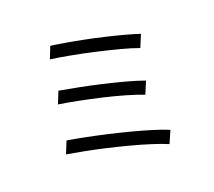

<svg xmlns="http://www.w3.org/2000/svg" viewBox="-129 -930 1258 1128"><g transform="rotate(-20 500.0 -366.0)"><path d="M287 -757Q326 -752 379 -743Q432 -734 491.5 -722Q551 -710 610.5 -696Q670 -682 722 -668Q774 -654 812 -641L780 -564Q734 -581 667 -598.5Q600 -616 525 -633Q450 -650 380 -663Q310 -676 258 -683ZM242 -493Q293 -484 360 -471Q427 -458 498.5 -441.5Q570 -425 634.5 -407.5Q699 -390 746 -373L714 -296Q671 -313 607.5 -331.5Q544 -350 473 -366.5Q402 -383 333.5 -396.5Q265 -410 212 -418ZM187 -202Q237 -194 299.5 -181.5Q362 -169 429.5 -153.5Q497 -138 562 -121Q627 -104 684 -86.5Q741 -69 782 -52L748 25Q708 8 651.5 -10Q595 -28 529 -45.5Q463 -63 396 -78.5Q329 -94 267 -106Q205 -118 156 -126Z"/></g></svg>

Font: Go Noto Current
Style: Regular
Weight: 400
Designer: Monotype Design Team
Foundry: Monotype Imaging Inc.
Version: Version 2.007; ttfautohint (v1.8) -l 8 -r 50 -G 200 -x 14 -D